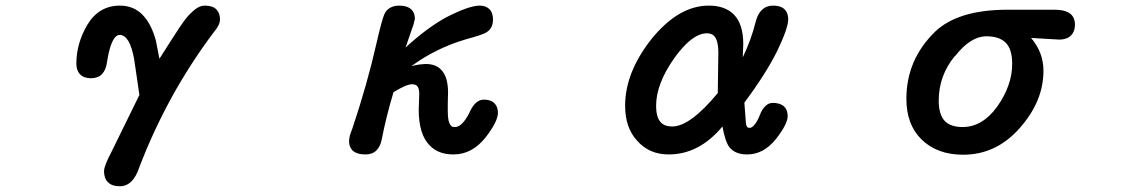

<svg xmlns="http://www.w3.org/2000/svg" viewBox="-20 -518 4040 684"><path d="M350.6 91.8Q350.6 73.2 377.9 21.5L476.6 -179.7L458 -306.6Q442.4 -393.6 406.2 -393.6Q400.4 -393.6 397 -391.1Q393.6 -388.7 391.6 -386.7Q372.1 -367.2 361.3 -296.9Q357.4 -268.6 343.3 -253.9Q329.1 -239.3 304.2 -239.3Q279.3 -239.3 265.6 -252.9Q252 -266.6 252 -291Q252 -362.3 290 -427.7Q331.1 -498 407.2 -498Q455.1 -498 486.8 -466.3Q518.6 -434.6 535.2 -374Q535.2 -373 547.9 -308.6Q574.2 -350.6 618.2 -418Q640.6 -452.1 656.7 -468.3Q672.9 -484.4 685.1 -491.2Q697.3 -498 709 -498Q737.3 -498 750.5 -484.9Q763.7 -471.7 763.7 -449.2Q763.7 -438.5 757.8 -426.8Q752 -415 740.2 -401.4Q576.2 -182.6 476.6 77.1Q454.1 145.5 407.2 145.5Q378.9 145.5 364.7 131.3Q350.6 117.2 350.6 91.8Z M1282.2 32.2Q1251 32.2 1235.4 17.6Q1223.6 4.9 1223.6 -14.6Q1223.6 -32.2 1234.4 -57.6Q1288.1 -216.8 1322.3 -368.2Q1338.9 -441.4 1348.6 -465.8Q1352.5 -475.6 1358.4 -481.4Q1375 -498 1402.3 -498Q1431.6 -498 1446.3 -483.4Q1458 -471.7 1458 -451.2V-450.2L1453.1 -430.7L1424.8 -348.6Q1499 -417 1567.4 -455.1Q1567.4 -455.1 1567.4 -455.1Q1650.4 -498 1688.5 -498Q1710.9 -498 1723.6 -485.4Q1736.3 -472.7 1736.3 -448.2Q1736.3 -418 1713.9 -403.3Q1701.2 -394.5 1639.6 -377.9Q1533.2 -346.7 1445.3 -282.2Q1460 -286.1 1472.7 -288.1Q1491.2 -290 1494.1 -290Q1497.1 -290 1497.1 -290Q1531.2 -290 1550.8 -270.5Q1576.2 -245.1 1576.2 -188.5L1575.2 -149.4V-121.1Q1575.2 -100.6 1578.1 -87.9Q1583 -70.3 1591.8 -66.4Q1594.7 -65.4 1600.6 -65.4Q1621.1 -65.4 1641.6 -97.7Q1648.4 -107.4 1655.3 -123Q1674.8 -163.1 1704.1 -163.1Q1728.5 -163.1 1741.2 -150.4Q1753.9 -137.7 1753.9 -116.2Q1753.9 -85 1709 -27.3Q1661.1 32.2 1595.7 32.2Q1542 32.2 1511.7 1Q1471.7 -38.1 1471.7 -127.9Q1471.7 -127.9 1473.6 -183.6Q1473.6 -204.1 1465.8 -211.9Q1460 -217.8 1447.3 -217.8Q1427.7 -217.8 1381.8 -189.5Q1355.5 -101.6 1339.8 -20.5Q1335 3.9 1320.8 18.1Q1306.6 32.2 1282.2 32.2Z M2553.7 -67.4Q2470.7 32.2 2362.3 32.2Q2292 32.2 2249 -17.6Q2207 -63.5 2207 -141.6Q2207 -259.8 2300.8 -378.9Q2397.5 -498 2504.9 -498Q2562.5 -498 2593.8 -466.8Q2627.9 -432.6 2627.9 -361.3Q2627.9 -361.3 2626 -313.5Q2655.3 -374 2671.9 -439.5Q2682.6 -482.4 2711.9 -494.1Q2721.7 -498 2733.4 -498Q2781.2 -498 2787.1 -460Q2788.1 -455.1 2788.1 -450.2Q2788.1 -418 2749 -336.9Q2709 -255.9 2631.8 -152.3L2637.7 -75.2Q2639.6 -68.4 2642.1 -65.4Q2644.5 -62.5 2650.9 -62.5Q2657.2 -62.5 2665 -70.3Q2676.8 -82 2687.5 -109.4Q2694.3 -127.9 2706.1 -139.6Q2717.8 -151.4 2732.4 -151.4Q2773.4 -151.4 2783.2 -123Q2786.1 -114.3 2786.1 -104.5Q2786.1 -76.2 2744.1 -22.5Q2700.2 32.2 2641.6 32.2Q2598.6 32.2 2578.1 5.9Q2563.5 -13.7 2553.7 -67.4ZM2523.4 -390.6Q2514.6 -399.4 2498 -399.4Q2481.4 -399.4 2461.9 -389.6Q2423.8 -369.1 2381.8 -310.5Q2317.4 -218.8 2317.4 -141.6Q2317.4 -98.6 2335 -81.1Q2348.6 -67.4 2375 -67.4Q2438.5 -67.4 2537.1 -186.5L2539.1 -329.1Q2539.1 -375 2523.4 -390.6Z M3209 -166Q3209 -305.7 3311.5 -405.3Q3392.6 -482.4 3565.4 -483.4H3736.3Q3801.8 -483.4 3808.6 -441.4Q3809.6 -436.5 3809.6 -431.6Q3809.6 -426.8 3809.1 -422.4Q3808.6 -418 3807.6 -413.6Q3806.6 -409.2 3804.7 -405.3Q3792 -377 3752.9 -377Q3752 -377 3653.3 -382.8Q3697.3 -331.1 3697.3 -265.6Q3697.3 -158.2 3614.3 -63.5Q3530.3 33.2 3411.1 33.2Q3317.4 33.2 3261.7 -22.5Q3209 -75.2 3209 -166ZM3585.9 -290Q3585.9 -342.8 3563 -365.7Q3540 -388.7 3494.1 -388.7Q3437.5 -388.7 3382.8 -318.4Q3382.8 -318.4 3381.8 -318.4Q3324.2 -249 3324.2 -159.2Q3324.2 -109.4 3346.7 -85.9Q3368.2 -65.4 3409.2 -65.4Q3479.5 -65.4 3532.2 -137.7Q3585.9 -213.9 3585.9 -290Z"/></svg>

Font: FakePearl
Style: SemiBold
Weight: 400
Version: Version 1.2